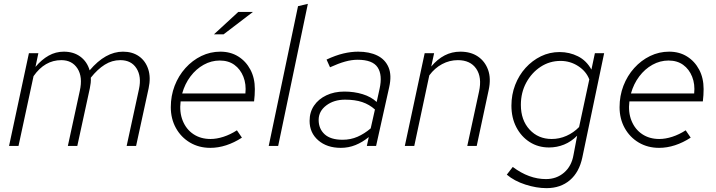

<svg xmlns="http://www.w3.org/2000/svg" viewBox="-20 -757 3715 996"><path d="M27 0 130 -481H179L164 -410Q196 -448 232.5 -468.5Q269 -489 311 -489Q362 -489 397 -463Q432 -437 445 -392Q527 -489 618 -489Q667 -489 701 -465Q735 -441 749 -398Q763 -355 751 -299L686 0H637L701 -295Q715 -360 688 -402.5Q661 -445 604 -445Q561 -445 523.5 -421.5Q486 -398 451 -354Q452 -341 450.5 -327Q449 -313 446 -299L381 0H332L394 -286Q410 -358 382 -401.5Q354 -445 298 -445Q212 -445 154 -362L76 0Z M1071 10Q1012 10 965.5 -17.5Q919 -45 892.5 -93Q866 -141 866 -201Q866 -260 886 -312Q906 -364 942 -404Q978 -444 1024.5 -466.5Q1071 -489 1123 -489Q1176 -489 1216 -464Q1256 -439 1279 -395.5Q1302 -352 1302 -295Q1302 -279 1301 -263.5Q1300 -248 1298 -231H917Q910 -175 928 -130.5Q946 -86 983.5 -61Q1021 -36 1072 -36Q1104 -36 1139.5 -47.5Q1175 -59 1209 -81L1235 -43Q1195 -17 1153.5 -3.5Q1112 10 1071 10ZM925 -272H1253Q1258 -320 1242.5 -359Q1227 -398 1196 -420.5Q1165 -443 1120 -443Q1076 -443 1036.5 -421Q997 -399 968 -360.5Q939 -322 925 -272ZM1090 -579 1216 -695H1292L1140 -579Z M1374 0 1526 -725 1577 -737 1423 0Z M1748 10Q1676 10 1631 -29Q1586 -68 1586 -130Q1586 -175 1609 -209Q1632 -243 1673 -262.5Q1714 -282 1766 -282Q1817 -282 1861 -268.5Q1905 -255 1934 -228L1949 -296Q1965 -368 1939 -407.5Q1913 -447 1835 -447Q1804 -447 1770 -437.5Q1736 -428 1692 -408L1674 -448Q1721 -470 1761 -479.5Q1801 -489 1838 -489Q1896 -489 1937 -469Q1978 -449 1995.5 -408Q2013 -367 1999 -305L1931 0H1883L1893 -46Q1860 -19 1824 -4.5Q1788 10 1748 10ZM1757 -32Q1799 -32 1834.5 -47.5Q1870 -63 1903 -91L1925 -189Q1896 -215 1859 -227.5Q1822 -240 1770 -240Q1712 -240 1672.5 -210Q1633 -180 1633 -135Q1633 -89 1664 -60.5Q1695 -32 1757 -32Z M2080 0 2183 -481H2232L2217 -412Q2249 -450 2286.5 -469.5Q2324 -489 2368 -489Q2422 -489 2459 -464Q2496 -439 2512 -394.5Q2528 -350 2515 -290L2453 0H2404L2465 -282Q2481 -356 2450.5 -400.5Q2420 -445 2355 -445Q2312 -445 2273.5 -424.5Q2235 -404 2207 -366L2129 0Z M2815 219Q2763 219 2705.5 200.5Q2648 182 2609 149L2640 109Q2724 172 2812 172Q2867 172 2906 138.5Q2945 105 2955 47L2974 -53Q2943 -22 2906 -7Q2869 8 2828 8Q2772 8 2728 -20Q2684 -48 2658.5 -97Q2633 -146 2633 -209Q2633 -266 2652.5 -316.5Q2672 -367 2706.5 -405Q2741 -443 2786 -465Q2831 -487 2883 -487Q2934 -487 2978 -465Q3022 -443 3048 -396L3066 -481H3114L3001 59Q2985 136 2936.5 177.5Q2888 219 2815 219ZM2842 -36Q2882 -36 2919 -52.5Q2956 -69 2984 -98L3037 -345Q3021 -387 2979.5 -414Q2938 -441 2888 -441Q2831 -441 2784.5 -410.5Q2738 -380 2710 -328.5Q2682 -277 2682 -213Q2682 -134 2727 -85Q2772 -36 2842 -36Z M3399 10Q3340 10 3293.5 -17.5Q3247 -45 3220.5 -93Q3194 -141 3194 -201Q3194 -260 3214 -312Q3234 -364 3270 -404Q3306 -444 3352.5 -466.5Q3399 -489 3451 -489Q3504 -489 3544 -464Q3584 -439 3607 -395.5Q3630 -352 3630 -295Q3630 -279 3629 -263.5Q3628 -248 3626 -231H3245Q3238 -175 3256 -130.5Q3274 -86 3311.5 -61Q3349 -36 3400 -36Q3432 -36 3467.5 -47.5Q3503 -59 3537 -81L3563 -43Q3523 -17 3481.5 -3.5Q3440 10 3399 10ZM3253 -272H3581Q3586 -320 3570.5 -359Q3555 -398 3524 -420.5Q3493 -443 3448 -443Q3404 -443 3364.5 -421Q3325 -399 3296 -360.5Q3267 -322 3253 -272Z"/></svg>

Font: Red Hat Text VF
Style: Italic
Weight: 300
Italic angle: -12°
Designer: Pentagram, MCKL
Foundry: Pentagram, MCKL
Version: Version 1.023